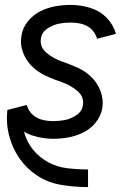

<svg xmlns="http://www.w3.org/2000/svg" viewBox="-20 -558 540 783"><path d="M338 205Q284 205 230 196Q176 187 133 159Q90 131 60.5 89.5Q31 48 17.5 -4Q4 -56 10 -110H12L89 -130Q109 -64 197 -64Q221 -64 244.5 -68.5Q268 -73 291 -88Q314 -103 318 -128Q324 -164 294.5 -188Q265 -212 232 -223Q199 -234 167.5 -248.5Q136 -263 111 -287Q86 -311 73.5 -345Q61 -379 68 -415Q73 -446 94.5 -472Q116 -498 145.5 -512.5Q175 -527 206 -532.5Q237 -538 268 -538Q309 -538 348 -526Q387 -514 414.5 -486Q442 -458 453 -420L376 -400Q356 -466 268 -466Q244 -466 220.5 -461.5Q197 -457 174 -442Q151 -427 147 -402Q141 -366 170.5 -342Q200 -318 233 -307Q266 -296 297.5 -281.5Q329 -267 353.5 -243Q378 -219 390.5 -185Q403 -151 397 -115Q391 -84 370 -58Q349 -32 319 -17.5Q289 -3 258.5 2.5Q228 8 197 8Q156 8 117 -4Q96 -10 78 -21L79 -17Q91 24 116 54Q141 84 176.5 103.5Q212 123 254 128Q296 133 338 133H339V205Z"/></svg>

Font: Iosevka SS08
Style: Italic
Weight: 400
Italic angle: -10°
Monospace: yes
Designer: Belleve Invis
Foundry: Belleve Invis
Version: 2.1.0; ttfautohint (v1.8.2)